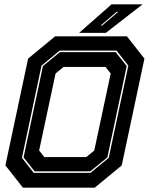

<svg xmlns="http://www.w3.org/2000/svg" viewBox="-20 -868 693 888"><path d="M86 0 5 -103 110 -597 235 -700H567L648 -597L543 -103L418 0ZM185 -141.5H379L416 -172L492 -528L468 -558.5H274L237 -528L161 -172ZM136 -68.5H398.5L483 -138L573.5 -564.5L519 -634H256L172 -564.5L81.5 -138ZM140 -75.5 89 -140 178.5 -562.5 257 -627H515L566 -562.5L476.5 -140L397.5 -75.5ZM346 -716 496 -848H639.5L469.5 -716ZM445.5 -750H452.5L526.5 -813H519Z"/></svg>

Font: Tourney ExtraBold
Style: Italic
Weight: 800
Italic angle: -12°
Version: Version 1.015